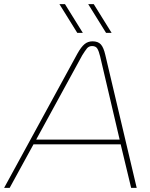

<svg xmlns="http://www.w3.org/2000/svg" viewBox="-55 -914 730 934"><path d="M-35 0 322 -654Q340 -686 356.5 -699.5Q373 -713 395 -713Q422 -713 435.5 -698Q449 -683 457 -648L610 0H583L532 -212H108L-8 0ZM121 -235H527L432 -640Q426 -665 418.5 -677.5Q411 -690 393 -690Q377 -690 367.5 -678Q358 -666 345 -645ZM461 -754 374 -894H401L488 -754ZM321 -754 234 -894H261L348 -754Z"/></svg>

Font: MuseoModerno Thin Thin
Style: Italic
Weight: 250
Italic angle: -9°
Version: Version 1.003